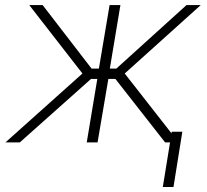

<svg xmlns="http://www.w3.org/2000/svg" viewBox="-20 -566 823 763"><path d="M1.5 0 307.6 -273.9 96.2 -545.9H149.4L343.8 -293.5H373L415.5 -545.9H458.5L416.5 -293.5H442.4L721.2 -545.9H777.8L475.6 -273.9L689.9 0H636.2L438.5 -252.4H410.6L367.7 0H324.7L366.7 -252.4H341.8L58.6 0ZM704.6 -42.5 669.4 177.2H627L662.6 -42.5Z"/></svg>

Font: Inter Tight ExtraLight
Style: Italic
Weight: 250
Italic angle: -9.39999°
Designer: Rasmus Andersson
Foundry: rsms
Version: Version 3.004